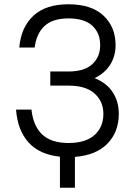

<svg xmlns="http://www.w3.org/2000/svg" viewBox="-20 -727 635 897"><path d="M260 5Q164 -5 113 -62Q62 -119 55 -215H127Q135 -139 177 -99Q219 -59 300 -59Q381 -59 422 -96.5Q463 -134 463 -195Q463 -253 422 -290Q381 -327 300 -327H215V-393H300Q374 -393 411 -427Q448 -461 448 -516Q448 -573 411 -607Q374 -641 300 -641Q226 -641 188 -605.5Q150 -570 142 -505H70Q78 -599 135.5 -653Q193 -707 300 -707Q407 -707 463.5 -654Q520 -601 520 -516Q520 -465 495 -425Q470 -385 422 -362Q479 -339 507 -295.5Q535 -252 535 -195Q535 -111 482.5 -56.5Q430 -2 330 6V150H260Z"/></svg>

Font: PT Root UI Web
Style: Regular
Weight: 400
Designer: Vitaly Kuzmin
Foundry: ParaType Ltd.
Version: Version 1.000W